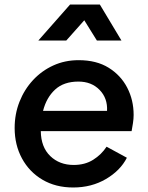

<svg xmlns="http://www.w3.org/2000/svg" viewBox="-20 -820 655 852"><path d="M305 12Q227 12 168.5 -22.5Q110 -57 77.5 -117Q45 -177 45 -252Q45 -314 66.5 -368.5Q88 -423 126.5 -464.5Q165 -506 216.5 -529.5Q268 -553 329 -553Q408 -553 462 -519.5Q516 -486 544.5 -431Q573 -376 573 -310Q573 -293 570 -273.5Q567 -254 564 -238H161Q162 -167 203 -127.5Q244 -88 307 -88Q357 -88 393.5 -111Q430 -134 453 -169L543 -120Q514 -63 450 -25.5Q386 12 305 12ZM328 -458Q263 -458 224.5 -422.5Q186 -387 171 -328H455Q458 -384 422 -421Q386 -458 328 -458ZM150 -640 291 -800H423L519 -640H410L354 -730L274 -640Z"/></svg>

Font: Plus Jakarta Sans SemiBold
Style: Italic
Weight: 600
Italic angle: -8°
Designer: Gumpita Rahayu
Foundry: Tokotype
Version: Version 2.071; ttfautohint (v1.8.4.7-5d5b);gftools[0.9.29]